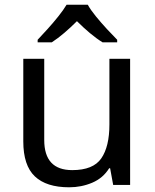

<svg xmlns="http://www.w3.org/2000/svg" viewBox="-20 -786 658 816"><path d="M533 -536V0H461L448 -71H444Q418 -29 372 -9.5Q326 10 274 10Q177 10 128 -36.5Q79 -83 79 -185V-536H168V-191Q168 -63 287 -63Q376 -63 410.5 -113Q445 -163 445 -257V-536ZM353 -766Q365 -744 387.5 -716.5Q410 -689 434.5 -662.5Q459 -636 478 -617V-606H416Q390 -622 362 -645.5Q334 -669 307 -696Q280 -669 253 -646Q226 -623 200 -606H140V-617Q159 -637 182.5 -663Q206 -689 228 -716.5Q250 -744 263 -766Z"/></svg>

Font: Noto Sans Indic Siyaq Numbers
Style: Regular
Weight: 400
Designer: Monotype Design Team
Foundry: Monotype Imaging Inc.
Version: Version 2.002; ttfautohint (v1.8.4.7-5d5b)